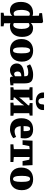

<svg xmlns="http://www.w3.org/2000/svg" viewBox="1828 -2712 1126 4822"><g transform="rotate(90 2391.0 -301.0)"><path d="M247.1 12.7Q199.2 12.7 159.2 -3.4Q119.1 -19.5 89.8 -53.2Q60.5 -86.9 44.2 -138.9Q27.8 -190.9 27.8 -263.2Q27.8 -332 45.4 -388.2Q63 -444.3 97.7 -484.4Q132.3 -524.4 184.6 -546.4Q236.8 -568.4 306.6 -568.4Q314.9 -568.4 324.7 -567.1Q334.5 -565.9 344.5 -564.2Q354.5 -562.5 363.5 -559.8Q372.6 -557.1 378.9 -554.2L375.5 -630.9V-713.4L309.1 -728V-794.4L520 -820.3H522.9L559.1 -797.9V-630.9L558.1 -513.2Q581.5 -539.1 613.8 -553.7Q646 -568.4 687 -568.4Q734.4 -568.4 774.9 -552.5Q815.4 -536.6 844.7 -502.9Q874 -469.2 890.6 -417Q907.2 -364.7 907.2 -292.5Q907.2 -223.6 889.6 -167.5Q872.1 -111.3 836.9 -71.3Q801.8 -31.2 749.5 -9.3Q697.3 12.7 627.9 12.7Q609.9 12.7 591.8 9.3Q573.7 5.9 562 0L564 46.4V158.7L641.6 172.4V242.7H299.3V172.4L375.5 158.2V45.9L378.4 -44.9Q355.5 -18.1 322.3 -2.7Q289.1 12.7 247.1 12.7ZM320.3 -80.6Q356 -80.6 375.5 -102.1V-470.2Q371.1 -476.6 359.9 -482.7Q348.6 -488.8 332.5 -488.8Q312.5 -488.8 293.9 -477.3Q275.4 -465.8 260.7 -439.9Q246.1 -414.1 237.3 -371.6Q228.5 -329.1 228.5 -267.1Q228.5 -223.6 234.9 -189.2Q241.2 -154.8 253.2 -130.6Q265.1 -106.4 282 -93.5Q298.8 -80.6 320.3 -80.6ZM559.1 -88.9Q563 -82.5 574.7 -76.7Q586.4 -70.8 602.1 -70.8Q621.6 -70.8 640.4 -81.1Q659.2 -91.3 673.8 -116Q688.5 -140.6 697.5 -181.9Q706.5 -223.1 706.5 -285.2Q706.5 -328.6 700.2 -364.3Q693.8 -399.9 681.6 -425.5Q669.4 -451.2 652.3 -465.1Q635.3 -479 614.3 -479Q578.6 -479 559.1 -457.5Z M960.4 -272.9Q960.4 -350.1 983.6 -406.2Q1006.8 -462.4 1046.9 -498.8Q1086.9 -535.2 1139.6 -552.7Q1192.4 -570.3 1252 -570.3Q1312.5 -570.3 1363.3 -552.7Q1414.1 -535.2 1450.7 -499.5Q1487.3 -463.9 1507.8 -410.6Q1528.3 -357.4 1528.3 -286.1Q1528.3 -205.6 1505.1 -149.2Q1481.9 -92.8 1442.1 -57.1Q1402.3 -21.5 1349.4 -5.1Q1296.4 11.2 1236.8 11.2Q1176.8 11.2 1126 -6.6Q1075.2 -24.4 1038.6 -59.8Q1002 -95.2 981.2 -148.4Q960.4 -201.7 960.4 -272.9ZM1248 -65.4Q1266.6 -65.4 1280 -77.1Q1293.5 -88.9 1302.2 -113.8Q1311 -138.7 1315.4 -178Q1319.8 -217.3 1319.8 -272.5Q1319.8 -331.5 1315.9 -373.5Q1312 -415.5 1302.7 -442.1Q1293.5 -468.8 1278.8 -481.2Q1264.2 -493.7 1243.2 -493.7Q1224.6 -493.7 1210.7 -481.9Q1196.8 -470.2 1187.3 -445.3Q1177.7 -420.4 1172.9 -381.1Q1168 -341.8 1168 -286.6Q1168 -227.5 1172.6 -185.5Q1177.2 -143.6 1187 -116.9Q1196.8 -90.3 1211.9 -77.9Q1227.1 -65.4 1248 -65.4Z M1573.7 -161.1Q1573.7 -204.1 1593.3 -238.5Q1612.8 -272.9 1652.6 -296.9Q1692.4 -320.8 1752.9 -333.7Q1813.5 -346.7 1895 -346.7V-362.3Q1895 -384.3 1891.8 -400.1Q1888.7 -416 1879.2 -426.8Q1869.6 -437.5 1851.8 -442.6Q1834 -447.8 1804.7 -447.8Q1774.9 -447.8 1749.3 -443.8Q1723.6 -439.9 1702.4 -434.1Q1681.2 -428.2 1664.3 -421.6Q1647.5 -415 1635.3 -410.2H1634.8L1596.2 -492.2Q1606.4 -500 1629.9 -513.2Q1653.3 -526.4 1687 -539.1Q1720.7 -551.8 1763.2 -560.8Q1805.7 -569.8 1854.5 -569.8Q1918 -569.8 1960 -558.1Q2002 -546.4 2027.3 -521Q2052.7 -495.6 2063.2 -455.8Q2073.7 -416 2073.7 -360.4V-74.2H2122.6V-2Q2113.3 0 2095.7 2.4Q2078.1 4.9 2057.1 7.1Q2036.1 9.3 2014.2 11Q1992.2 12.7 1974.6 12.7Q1952.6 12.7 1938.7 9.5Q1924.8 6.3 1917.2 -0.5Q1909.7 -7.3 1907 -18.8Q1904.3 -30.3 1904.3 -46.9V-65.4Q1894.5 -51.8 1879.6 -38.1Q1864.7 -24.4 1844.7 -13.4Q1824.7 -2.4 1799.6 4.4Q1774.4 11.2 1744.1 11.2Q1709.5 11.2 1678.5 -0.5Q1647.5 -12.2 1624.3 -34.2Q1601.1 -56.2 1587.4 -88.1Q1573.7 -120.1 1573.7 -161.1ZM1775.4 -182.6Q1775.4 -162.6 1779.5 -146.2Q1783.7 -129.9 1791.7 -117.7Q1799.8 -105.5 1811.5 -98.9Q1823.2 -92.3 1838.4 -92.3Q1852.5 -92.3 1868.7 -100.1Q1884.8 -107.9 1895 -119.6V-273.4Q1860.8 -273.4 1837.9 -265.6Q1814.9 -257.8 1801 -244.9Q1787.1 -231.9 1781.2 -215.8Q1775.4 -199.7 1775.4 -182.6Z M2170.9 -74.2 2232.4 -84V-472.7L2171.9 -483.9V-555.7H2495.6V-483.9L2428.2 -472.7V-217.8L2477.1 -283.2L2626 -446.3V-473.1L2568.8 -483.9V-555.7H2883.8V-483.9L2822.3 -472.2V-84L2887.2 -73.7V0H2558.6V-73.7L2626 -84.5V-344.7L2580.1 -274.4L2428.2 -108.9V-81.1L2492.7 -74.2V0H2170.9ZM2522.5 -636.7Q2473.1 -636.7 2432.6 -649.7Q2392.1 -662.6 2363.3 -686Q2334.5 -709.5 2318.6 -742.2Q2302.7 -774.9 2302.7 -814.5Q2302.7 -816.4 2302.7 -820.6Q2302.7 -824.7 2303 -829.1Q2303.2 -833.5 2303.5 -837.6Q2303.7 -841.8 2303.7 -843.8H2428.2Q2434.1 -843.8 2437.5 -838.4Q2440.9 -833 2442.6 -825Q2444.3 -816.9 2445.1 -808.1Q2445.8 -799.3 2445.8 -792Q2445.8 -773.9 2450.7 -757.8Q2455.6 -741.7 2465.1 -729.7Q2474.6 -717.8 2489 -710.7Q2503.4 -703.6 2522.9 -703.6Q2542.5 -703.6 2556.9 -710.7Q2571.3 -717.8 2580.8 -729.7Q2590.3 -741.7 2595 -757.8Q2599.6 -773.9 2599.6 -792Q2599.6 -799.3 2600.3 -808.1Q2601.1 -816.9 2602.8 -825Q2604.5 -833 2607.9 -838.4Q2611.3 -843.8 2617.2 -843.8H2742.7Q2742.7 -841.8 2742.9 -837.6Q2743.2 -833.5 2743.4 -829.1Q2743.7 -824.7 2743.7 -820.6Q2743.7 -816.4 2743.7 -814.5Q2743.7 -774.4 2728.5 -741.7Q2713.4 -709 2684.8 -685.5Q2656.2 -662.1 2615.2 -649.4Q2574.2 -636.7 2522.5 -636.7Z M2949.2 -276.9Q2949.2 -348.1 2968.8 -402.8Q2988.3 -457.5 3024.7 -494.6Q3061 -531.7 3112.8 -550.8Q3164.6 -569.8 3229 -569.8Q3285.2 -569.8 3327.4 -555.7Q3369.6 -541.5 3397.9 -515.1Q3426.3 -488.8 3440.7 -450.7Q3455.1 -412.6 3456.1 -364.7Q3456.1 -329.1 3453.4 -303.5Q3450.7 -277.8 3446.8 -257.3H3147.9Q3155.3 -178.2 3187.7 -141.6Q3220.2 -105 3279.3 -105Q3298.3 -105 3318.1 -108.6Q3337.9 -112.3 3356.4 -118.2Q3375 -124 3390.9 -130.6Q3406.7 -137.2 3418 -143.1L3450.2 -74.2Q3439.9 -62.5 3418 -47.9Q3396 -33.2 3366.2 -20Q3336.4 -6.8 3300.8 2.2Q3265.1 11.2 3227.1 11.2Q3150.9 11.2 3097.9 -10Q3044.9 -31.2 3012 -69.6Q2979 -107.9 2964.1 -160.9Q2949.2 -213.9 2949.2 -276.9ZM3272.5 -330.1Q3272.5 -333.5 3272.5 -339.1Q3272.5 -344.7 3272.7 -350.6Q3272.9 -356.4 3272.9 -362.1Q3272.9 -367.7 3272.9 -371.1Q3272.9 -399.9 3270.5 -422.6Q3268.1 -445.3 3261.7 -461.2Q3255.4 -477.1 3244.4 -485.4Q3233.4 -493.7 3216.8 -493.7Q3201.2 -493.7 3188.5 -487.8Q3175.8 -481.9 3166.5 -464.4Q3157.2 -446.8 3151.9 -414.8Q3146.5 -382.8 3146 -330.1Z M3605 -74.2 3725.6 -85.4V-483.9L3648.4 -472.7L3616.2 -304.7H3501.5L3513.2 -555.2H4127L4139.2 -304.7H4025.9L3990.7 -472.7L3922.9 -483.9V-85.4L4049.3 -74.2V0H3605Z M4188.5 -272.9Q4188.5 -350.1 4211.7 -406.2Q4234.9 -462.4 4274.9 -498.8Q4314.9 -535.2 4367.7 -552.7Q4420.4 -570.3 4480 -570.3Q4540.5 -570.3 4591.3 -552.7Q4642.1 -535.2 4678.7 -499.5Q4715.3 -463.9 4735.8 -410.6Q4756.3 -357.4 4756.3 -286.1Q4756.3 -205.6 4733.2 -149.2Q4710 -92.8 4670.2 -57.1Q4630.4 -21.5 4577.4 -5.1Q4524.4 11.2 4464.8 11.2Q4404.8 11.2 4354 -6.6Q4303.2 -24.4 4266.6 -59.8Q4230 -95.2 4209.2 -148.4Q4188.5 -201.7 4188.5 -272.9ZM4476.1 -65.4Q4494.6 -65.4 4508.1 -77.1Q4521.5 -88.9 4530.3 -113.8Q4539.1 -138.7 4543.5 -178Q4547.9 -217.3 4547.9 -272.5Q4547.9 -331.5 4543.9 -373.5Q4540 -415.5 4530.8 -442.1Q4521.5 -468.8 4506.8 -481.2Q4492.2 -493.7 4471.2 -493.7Q4452.6 -493.7 4438.7 -481.9Q4424.8 -470.2 4415.3 -445.3Q4405.8 -420.4 4400.9 -381.1Q4396 -341.8 4396 -286.6Q4396 -227.5 4400.6 -185.5Q4405.3 -143.6 4415 -116.9Q4424.8 -90.3 4439.9 -77.9Q4455.1 -65.4 4476.1 -65.4Z"/></g></svg>

Font: Merriweather UltraBold
Style: Regular
Weight: 900
Designer: Eben Sorkin ( sorkintype@gmail.com )
Foundry: Eben Sorkin
Version: Version 1.570; ttfautohint (v1.3) -l 8 -r 32 -G 0 -x 0 -H 60